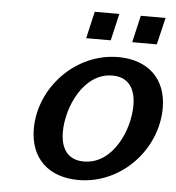

<svg xmlns="http://www.w3.org/2000/svg" viewBox="-51 -741 734 802"><g transform="rotate(5 316.0 -340.0)"><path d="M584 -580 611 -693H507L481 -580ZM391 -580 417 -693H314L288 -580ZM103 -185C103 -59 183 13 307 13C488 13 632 -144 632 -317C632 -440 553 -513 429 -513C248 -513 103 -355 103 -185ZM225 -182C225 -285 290 -434 411 -434C480 -434 509 -386 509 -317C509 -214 445 -66 323 -66C254 -66 225 -113 225 -182Z"/></g></svg>

Font: Perun SemiBold Italic
Style: Regular
Weight: 400
Italic angle: -12°
Foundry: Copyright (c) Stefan Peev, Context Ltd, 2016
Version: Version 1.026